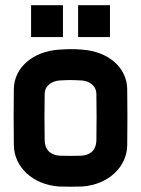

<svg xmlns="http://www.w3.org/2000/svg" viewBox="-20 -700 540 735"><path d="M291 -392C318 -391 349 -375 349 -339C350 -259 350 -244 349 -164C348 -118 318 -106 292 -104C274 -103 226 -103 208 -104C182 -106 152 -118 151 -164C150 -240 150 -263 151 -339C151 -375 182 -390 208 -392C247 -394 254 -394 291 -392ZM33 -144C34 -62 104 7 206 14C224 15 276 15 294 14C396 7 466 -62 467 -144C468 -224 468 -279 467 -359C466 -441 395 -503 295 -510C256 -513 241 -512 206 -510C105 -503 34 -441 33 -359C32 -283 32 -230 33 -144ZM99 -558H221V-680H99ZM279 -558H401V-680H279Z"/></svg>

Font: Fervojo
Style: Bold
Weight: 700
Designer: kohakuno
Version: ver.1.0